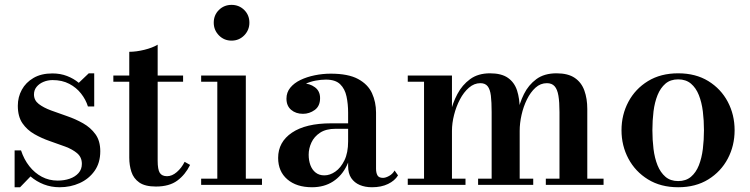

<svg xmlns="http://www.w3.org/2000/svg" viewBox="-20 -778 3158 808"><path d="M41.5 10V-145H68.5Q81 -107 103.5 -78.5Q126 -50 156.2 -34Q186.5 -18 222.5 -18Q250.5 -18 273.5 -26Q296.5 -34 310.5 -49.8Q324.5 -65.5 324.5 -88.5Q324.5 -116 305 -132.8Q285.5 -149.5 254.8 -161Q224 -172.5 189.8 -184.2Q155.5 -196 124.8 -213.5Q94 -231 74.5 -259.2Q55 -287.5 55 -333Q55 -369.5 71.8 -400.2Q88.5 -431 121 -450Q153.5 -469 200.5 -469Q234 -469 262 -458.2Q290 -447.5 311.5 -429.5L353.5 -469.5H376.5V-330H350Q341 -359 321.2 -384.2Q301.5 -409.5 271.5 -425.2Q241.5 -441 201.5 -441Q181 -441 163 -433.5Q145 -426 134 -412.5Q123 -399 123 -380.5Q123 -356 143 -340.5Q163 -325 195 -313.2Q227 -301.5 262.5 -289.2Q298 -277 329.8 -259Q361.5 -241 381.8 -213Q402 -185 402 -141.5Q402 -92.5 378 -58.8Q354 -25 315.2 -7.5Q276.5 10 231 10Q195.5 10 164.5 -2Q133.5 -14 108.5 -35.5L64.5 10Z M636 7Q590.5 7 566.2 -10Q542 -27 533 -54.8Q524 -82.5 524 -114.5V-560Q553.5 -560 587.8 -568.5Q622 -577 643.5 -590V-102Q643.5 -64.5 652.5 -50.5Q661.5 -36.5 683 -36.5Q704 -36.5 724 -53.8Q744 -71 757 -97L780 -84Q760 -43 726.2 -18Q692.5 7 636 7ZM457 -434V-460H750.5V-434Z M954.5 -607Q923 -607 901.2 -629.2Q879.5 -651.5 879.5 -682.5Q879.5 -714.5 901.2 -736Q923 -757.5 954.5 -757.5Q986 -757.5 1007.8 -736Q1029.5 -714.5 1029.5 -682.5Q1029.5 -651.5 1007.8 -629.2Q986 -607 954.5 -607ZM1014.5 -460V-26H1082.5V0H826.5V-26H894.5V-434H826.5V-460Z M1545.5 10Q1516.5 10 1494 0.5Q1471.5 -9 1458.2 -28.5Q1445 -48 1445 -79V-304.5Q1445 -340.5 1438.2 -372.2Q1431.5 -404 1411.5 -423.5Q1391.5 -443 1351.5 -443Q1331.5 -443 1308.5 -438.8Q1285.5 -434.5 1265 -425Q1244.5 -415.5 1231.5 -400.2Q1218.5 -385 1218.5 -363H1186.5Q1186.5 -392 1207.2 -409.5Q1228 -427 1255 -427Q1283 -427 1305 -411Q1327 -395 1327 -365Q1327 -331.5 1304.5 -315.2Q1282 -299 1255 -299Q1225 -299 1205.2 -315.8Q1185.5 -332.5 1185.5 -363Q1185.5 -389 1201.5 -408.8Q1217.5 -428.5 1244.5 -441.5Q1271.5 -454.5 1304.8 -461.2Q1338 -468 1372 -468Q1445.5 -468 1487 -445.5Q1528.5 -423 1545.5 -385.8Q1562.5 -348.5 1562.5 -304.5V-68Q1562.5 -51.5 1568.2 -40.5Q1574 -29.5 1592 -29.5Q1603 -29.5 1617.8 -37.8Q1632.5 -46 1640.5 -60.5L1655 -40Q1641.5 -17.5 1613 -3.8Q1584.5 10 1545.5 10ZM1293 10Q1228 10 1189.2 -23.2Q1150.5 -56.5 1150.5 -113.5Q1150.5 -180.5 1208.8 -219.8Q1267 -259 1373.5 -259H1491.5V-236H1392Q1352 -236 1327 -219.5Q1302 -203 1290.5 -178Q1279 -153 1279 -127Q1279 -103 1286.2 -83.2Q1293.5 -63.5 1308.2 -51.8Q1323 -40 1345 -40Q1368.5 -40 1391.2 -55.8Q1414 -71.5 1429.5 -103.2Q1445 -135 1445 -183H1460.5Q1460.5 -125.5 1439.8 -82Q1419 -38.5 1381.5 -14.2Q1344 10 1293 10Z M1882 -460V-26H1939V0H1696V-26H1764.5V-434H1696V-460ZM2167 -319.5V-26H2224V0H1992V-26H2049V-306.5Q2049 -348.5 2045.8 -375.2Q2042.5 -402 2032.2 -415Q2022 -428 2001.5 -428Q1975.5 -428 1953.5 -409Q1931.5 -390 1915.5 -359.5Q1899.5 -329 1890.8 -294.2Q1882 -259.5 1882 -227.5L1866.5 -226.5Q1866.5 -260.5 1875.5 -302.2Q1884.5 -344 1904.8 -382.2Q1925 -420.5 1958.5 -445Q1992 -469.5 2042 -469.5Q2090.5 -469.5 2117.8 -450.2Q2145 -431 2156 -397Q2167 -363 2167 -319.5ZM2451.5 -319.5V-26H2520V0H2277V-26H2334.5V-306.5Q2334.5 -348.5 2330 -375.2Q2325.5 -402 2314 -415Q2302.5 -428 2281.5 -428Q2254.5 -428 2233.5 -409Q2212.5 -390 2197.5 -359.5Q2182.5 -329 2174.8 -294.2Q2167 -259.5 2167 -227.5L2150.5 -226.5Q2150.5 -260.5 2158.2 -302.2Q2166 -344 2185 -382.2Q2204 -420.5 2237.2 -445Q2270.5 -469.5 2322 -469.5Q2370.5 -469.5 2398.8 -450.2Q2427 -431 2439.2 -397Q2451.5 -363 2451.5 -319.5Z M2834 10Q2760.5 10 2707 -23Q2653.5 -56 2624.5 -110.5Q2595.5 -165 2595.5 -230Q2595.5 -295 2624.5 -349.5Q2653.5 -404 2707 -436.8Q2760.5 -469.5 2834 -469.5Q2907.5 -469.5 2960.8 -436.8Q3014 -404 3042.8 -349.5Q3071.5 -295 3071.5 -230Q3071.5 -165 3042.8 -110.5Q3014 -56 2960.8 -23Q2907.5 10 2834 10ZM2834 -16Q2866.5 -16 2887.8 -34Q2909 -52 2921 -82.2Q2933 -112.5 2937.8 -151Q2942.5 -189.5 2942.5 -230Q2942.5 -271 2937.8 -309.2Q2933 -347.5 2921 -377.8Q2909 -408 2887.8 -426Q2866.5 -444 2834 -444Q2801.5 -444 2780.5 -426Q2759.5 -408 2747.2 -377.8Q2735 -347.5 2730.2 -309.2Q2725.5 -271 2725.5 -230Q2725.5 -189.5 2730.2 -151Q2735 -112.5 2747.2 -82.2Q2759.5 -52 2780.5 -34Q2801.5 -16 2834 -16Z"/></svg>

Font: Bodoni Moda 9pt SemiBold
Style: Regular
Weight: 600
Designer: Owen Earl
Foundry: indestructible type
Version: Version 2.005